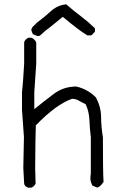

<svg xmlns="http://www.w3.org/2000/svg" viewBox="-20 -875 582 890"><path d="M153 -708 132 -717 125 -735Q126 -746 135 -754Q144 -762 151 -770Q184 -794 215 -822.5Q246 -851 287 -855Q320 -826 354.5 -800Q389 -774 420 -744V-728Q407 -712 401 -711H385Q346 -734 271 -797L217 -753Q188 -732 164 -709ZM126 -5H111L109 -6Q94 -11 92 -24L88 -96L91 -239L82 -365V-448Q86 -477 92 -580V-680Q97 -693 111 -700H127Q143 -691 148 -678V-580L139 -448V-369Q183 -405 229 -439.5Q275 -474 334 -474Q387 -461 424 -424Q448 -381 448.5 -333.5Q449 -286 457 -239Q457 -72 460 -32Q443 -6 429 -6L408 -15Q401 -29 399 -43Q399 -56 401 -72V-239Q396 -278 394.5 -318Q393 -358 377 -392Q360 -400 345.5 -408.5Q331 -417 314 -417Q240 -391 146 -294Q144 -241 143 -96L145 -24Q140 -12 126 -5Z"/></svg>

Font: Yozai
Style: Regular
Weight: 400
Designer: LXGW / Y.OzVox
Foundry: LXGW / Y.OzVox
Version: Version 0.861;October 22, 2024